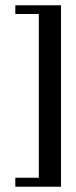

<svg xmlns="http://www.w3.org/2000/svg" viewBox="-20 -650 289 727"><path d="M38 23H127V-597H38V-630H211V57H38Z"/></svg>

Font: Smooch Sans SemiBold
Style: Bold
Weight: 600
Designer: Robert E. Leuschke
Foundry: Robert E. Leuschke
Version: Version 1.010; ttfautohint (v1.8.3)